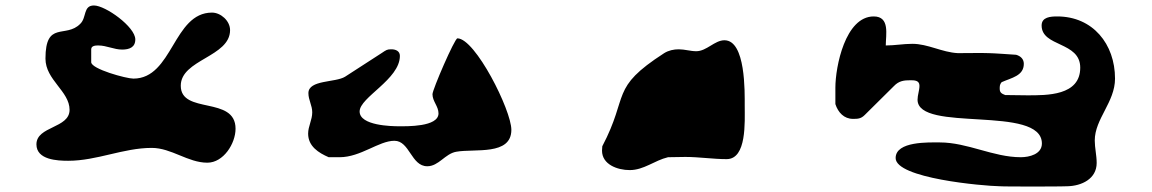

<svg xmlns="http://www.w3.org/2000/svg" viewBox="-20 -707 4207 701"><path d="M534 -167C606 -167 666 -113 737 -113C796 -113 840 -183 840 -237C840 -358 640 -288 640 -394C640 -490 820 -499 820 -597C820 -631 786 -661 754 -661C612 -661 611 -420 467 -420C441 -420 313 -455 313 -480V-527C313 -541 331 -541 339 -541C369 -541 396 -526 426 -526C452 -526 474 -534 474 -563C474 -609 365 -687 323 -687C283 -687 297 -643 273 -620C220 -566 146 -633 146 -493C146 -415 234 -374 234 -306C234 -238 113 -247 113 -180C113 -123 190 -120 229 -120C334 -120 430 -167 534 -167Z M1420 -193C1476 -193 1481 -100 1540 -100C1582 -100 1605 -146 1646 -153C1713 -165 1847 -138 1847 -233C1847 -305 1715 -567 1650 -567C1640 -567 1559 -380 1559 -363C1559 -337 1581 -319 1581 -293C1581 -243 1464 -246 1436 -246C1411 -246 1293 -248 1293 -300C1293 -352 1440 -417 1440 -503C1440 -521 1424 -527 1409 -527C1393 -527 1391 -525 1373 -513C1360 -505 1253 -435 1240 -427C1205 -405 1106 -416 1106 -367C1106 -342 1120 -322 1120 -297C1120 -269 1105 -246 1105 -219C1105 -173 1143 -149 1180 -133H1220C1297 -133 1363 -193 1420 -193Z M2178 -157C2178 -106 2235 -86 2279 -86C2331 -86 2369 -121 2419 -133C2428 -133 2472 -134 2482 -134C2533 -134 2583 -126 2633 -126C2707 -126 2699 -263 2699 -321C2699 -370 2703 -560 2625 -560C2589 -560 2560 -520 2522 -520C2501 -520 2480 -527 2458 -527C2440 -527 2421 -523 2405 -513C2205 -384 2278 -361 2179 -173C2179 -171 2178 -159 2178 -157Z M3250 -130C3250 -56 3569 -28 3630 -27C3635 -26 3721 -26 3754 -26C3772 -26 3859 -26 3877 -27C3929 -28 3984 -54 3984 -112C3984 -140 3977 -167 3977 -194C3977 -273 4051 -334 4051 -420C4051 -546 3970 -647 3840 -647C3816 -647 3783 -645 3783 -614C3783 -535 3924 -556 3924 -460C3924 -357 3802 -359 3730 -359C3718 -359 3662 -360 3650 -360C3637 -365 3630 -369 3630 -383C3630 -392 3630 -399 3637 -407C3673 -423 3718 -430 3718 -474C3718 -491 3707 -502 3690 -507C3675 -508 3605 -513 3590 -513C3579 -514 3488 -513 3477 -513C3419 -516 3368 -547 3311 -547C3278 -547 3247 -541 3214 -541C3214 -580 3230 -647 3170 -647C3066 -647 3030 -463 3030 -387V-327C3040 -296 3062 -273 3094 -273C3111 -273 3123 -273 3137 -287L3244 -393C3262 -412 3281 -414 3304 -414C3318 -414 3337 -414 3337 -394C3337 -377 3330 -360 3330 -343C3330 -221 3784 -326 3784 -183C3784 -144 3738 -133 3707 -133C3606 -133 3513 -187 3411 -187C3372 -187 3250 -192 3250 -130Z"/></svg>

Font: CISF Camouflage Kit
Style: Ste
Weight: 400
Designer: Robert Jablonski, Jasper
Foundry: Cannot Into Space Fonts
Version: Version 1.27